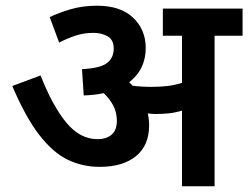

<svg xmlns="http://www.w3.org/2000/svg" viewBox="-20 -652 869 672"><path d="M502 -214Q502 -143 456 -105.5Q410 -68 329 -68Q268 -68 216 -93.5Q164 -119 116.5 -181Q69 -243 23 -351L122 -388Q164 -281 212 -223Q260 -165 321 -165Q353 -165 371 -181Q389 -197 389 -229Q389 -258 377 -281.5Q365 -305 343 -326Q311 -319 273 -318L267 -410Q330 -413 354 -431Q378 -449 378 -482Q378 -513 356.5 -525Q335 -537 308 -537Q274 -537 245 -527.5Q216 -518 187 -503L154 -592Q182 -606 225 -619Q268 -632 320 -632Q402 -632 446 -590Q490 -548 490 -484Q490 -409 432 -364Q438 -359 444 -352Q459 -350 475.5 -349Q492 -348 510 -348Q541 -348 566.5 -351Q592 -354 617 -362V-527H550V-622H829V-527H731V0H617V-265Q595 -258 572.5 -255.5Q550 -253 525 -253Q512 -253 497 -255Q502 -234 502 -214Z"/></svg>

Font: Noto Sans Devanagari UI SemiBold
Style: Regular
Weight: 600
Designer: Jelle Bosma - Monotype Design Team
Foundry: Monotype Imaging Inc.
Version: Version 2.003; ttfautohint (v1.8.4.7-5d5b)